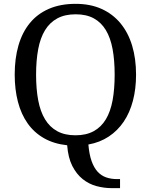

<svg xmlns="http://www.w3.org/2000/svg" viewBox="-20 -745 782 995"><path d="M685.1 -357.9Q685.1 -284.7 668.9 -223.1Q652.8 -161.6 621.3 -114.7Q589.8 -67.9 543.7 -37.4Q497.6 -6.8 438 3.9Q442.4 55.2 454.6 89.6Q466.8 124 485.8 144.8Q504.9 165.5 530.3 174.3Q555.7 183.1 585.9 183.1H602.1V230H559.1Q519.5 230 480.2 219.5Q440.9 209 408.7 183.3Q376.5 157.7 354.7 115Q333 72.3 328.1 7.8Q259.3 0.5 208.3 -28.6Q157.2 -57.6 123.5 -105.2Q89.8 -152.8 73 -217Q56.2 -281.2 56.2 -358.9Q56.2 -441.9 75.7 -509.5Q95.2 -577.1 134.3 -625Q173.3 -672.9 232.9 -699Q292.5 -725.1 372.1 -725.1Q447.8 -725.1 505.9 -699Q564 -672.9 604 -624.8Q644 -576.7 664.6 -509Q685.1 -441.4 685.1 -357.9ZM167 -357.9Q167 -283.7 178 -225.3Q189 -167 213.4 -126.7Q237.8 -86.4 276.6 -65.2Q315.4 -43.9 371.1 -43.9Q426.8 -43.9 465.6 -65.2Q504.4 -86.4 528.6 -126.7Q552.7 -167 563.5 -225.3Q574.2 -283.7 574.2 -357.9Q574.2 -432.1 563.5 -490.5Q552.7 -548.8 528.6 -588.9Q504.4 -628.9 466.1 -649.9Q427.7 -670.9 372.1 -670.9Q316.4 -670.9 277.3 -649.9Q238.3 -628.9 213.6 -588.9Q189 -548.8 178 -490.5Q167 -432.1 167 -357.9Z"/></svg>

Font: Droid Serif
Style: Regular
Weight: 400
Version: Version 1.00 build 112